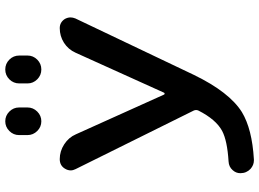

<svg xmlns="http://www.w3.org/2000/svg" viewBox="-148 -854 989 733"><g transform="rotate(-90 346.5 -487.5)"><path d="M105.5 -753.9Q135.7 -753.9 162.1 -736.8Q188.5 -719.7 200.2 -692.4L351.6 -356.4Q352.5 -353.5 355.5 -353.5Q358.4 -353.5 359.4 -356.4L511.7 -693.4Q524.4 -721.7 549.8 -737.8Q575.2 -753.9 605.5 -753.9Q627.9 -753.9 640.6 -734.4Q646.5 -723.6 646.5 -712.9Q646.5 -704.1 642.6 -694.3L426.8 -241.2Q361.3 -106.4 285.2 -58.6Q220.7 -19.5 104.5 -12.7Q102.5 -12.7 100.6 -12.7Q83 -12.7 68.4 -25.4Q51.8 -41 51.8 -64.5Q51.8 -81.1 63.5 -93.8Q76.2 -108.4 96.7 -109.4Q175.8 -114.3 212.9 -133.8Q256.8 -157.2 291 -224.6Q294.9 -233.4 291 -242.2L67.4 -693.4Q62.5 -703.1 62.5 -711.9Q62.5 -723.6 69.3 -734.4Q81.1 -753.9 105.5 -753.9ZM197.3 -877V-909.2Q197.3 -930.7 212.9 -946.3Q228.5 -961.9 250 -961.9Q271.5 -961.9 287.1 -946.3Q302.7 -930.7 302.7 -909.2V-877Q302.7 -855.5 287.1 -839.8Q271.5 -824.2 250 -824.2Q228.5 -824.2 212.9 -839.8Q197.3 -855.5 197.3 -877ZM394.5 -877V-908.2Q394.5 -930.7 410.2 -946.3Q425.8 -961.9 447.8 -961.9Q469.7 -961.9 485.4 -946.3Q501 -930.7 501 -908.2V-877Q501 -855.5 485.4 -839.8Q469.7 -824.2 447.8 -824.2Q425.8 -824.2 410.2 -839.8Q394.5 -855.5 394.5 -877Z"/></g></svg>

Font: Gen Jyuu GothicX Medium
Style: Regular
Weight: 500
Designer: Ryoko NISHIZUKA (kana &amp; ideographs); Paul D. Hunt (Latin, Greek &amp; Cyrillic); Wenlong ZHANG (bopomofo); Sandoll C
Version: Version 1.058.20140828